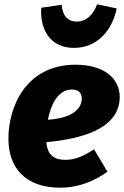

<svg xmlns="http://www.w3.org/2000/svg" viewBox="-20 -851 577 890"><path d="M323 -629C433 -629 501 -713 521 -812L430 -831C413 -783 381 -751 335 -751C292 -751 269 -781 266 -829L171 -815C165 -716 211 -629 323 -629ZM535 -402C535 -486 464 -551 330 -551C99 -551 19 -354 19 -209C19 -74 96 19 260 19C346 19 419 -13 478 -55L416 -159C366 -126 327 -110 282 -110C235 -110 199 -130 195 -192C356 -207 535 -253 535 -402ZM202 -296C216 -366 248 -436 314 -436C348 -436 359 -416 359 -394C359 -357 330 -304 202 -296Z"/></svg>

Font: Fira Sans ExtraBold
Style: Italic
Weight: 800
Italic angle: -8°
Designer: bBox Type GmbH & Carrois Corporate GbR & Edenspiekermann AG
Foundry: bBox Type GmbH & Carrois Corporate GbR & Edenspiekermann AG
Version: Version 4.301;PS 004.301;hotconv 1.0.88;makeotf.lib2.5.64775